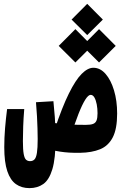

<svg xmlns="http://www.w3.org/2000/svg" viewBox="-20 -783 626 990"><path d="M393.6 4.9Q361.3 5.4 336.9 3.9Q312.5 2.4 289.3 -1.2Q266.1 -4.9 235.8 -10.7L254.9 -149.4Q274.4 -147 294.7 -144.5Q314.9 -142.1 345.2 -140.6Q375.5 -139.2 423.3 -139.2Q446.8 -139.2 459.7 -144Q472.7 -148.9 477.8 -161.9Q482.9 -174.8 482.9 -199.2Q482.9 -223.1 478.8 -244.9Q474.6 -266.6 466.8 -280.3Q459 -293.9 447.3 -293.9Q435.5 -293.9 419.9 -269.5Q404.3 -245.1 385 -196.5Q365.7 -147.9 342.8 -74.2L261.7 -114.7Q300.3 -230.5 335 -300.5Q369.6 -370.6 401.1 -402.1Q432.6 -433.6 461.4 -433.6Q496.6 -433.6 524.2 -402.1Q551.8 -370.6 567.9 -317.1Q584 -263.7 584 -197.8Q584 -118.2 561.3 -74.5Q538.6 -30.8 496.1 -13.4Q453.6 3.9 393.6 4.9ZM131.8 187Q91.3 187 62.3 166.5Q33.2 146 17.6 99.6Q2 53.2 2 -23.9Q2 -71.8 6.1 -122.1Q10.3 -172.4 16.6 -220.7H105Q101.1 -173.3 99.6 -131.3Q98.1 -89.4 98.1 -55.7Q98.1 -10.7 102.3 11.5Q106.4 33.7 114.7 40.8Q123 47.9 134.8 47.9Q149.4 47.9 158 38.8Q166.5 29.8 170.4 5.1Q174.3 -19.5 174.3 -66.4Q174.3 -92.3 173.3 -121.3Q172.4 -150.4 170.7 -183.6Q168.9 -216.8 165.5 -255.9L255.4 -261.2Q260.3 -211.9 262.7 -178.5Q265.1 -145 265.9 -119.1Q266.6 -93.3 266.6 -66.4Q266.6 34.2 250 89.4Q233.4 144.5 203.4 165.8Q173.3 187 131.8 187ZM429.7 -602.1 349.1 -682.1 429.7 -763.2 510.3 -682.1ZM490.7 -460.9 404.8 -546.4 490.7 -632.8 576.7 -546.4ZM368.7 -460.9 282.7 -546.4 368.7 -632.8 454.6 -546.4Z"/></svg>

Font: Cascadia Code
Style: Regular
Weight: 400
Monospace: yes
Designer: Aaron Bell
Foundry: Saja Typeworks
Version: Version 2106.017